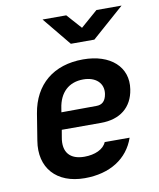

<svg xmlns="http://www.w3.org/2000/svg" viewBox="-88 -854 775 933"><g transform="rotate(-10 300.0 -387.5)"><path d="M301 -645H417L576 -785H452L368 -712L303 -785H186ZM255 10C379 10 469 -47 503 -146H380C366 -112 323 -93 271 -93C201 -93 165 -132 179 -206L185 -241H379C472 -241 534 -289 547 -377C564 -485 481 -560 346 -560C200 -560 103 -480 80 -340L59 -210C37 -78 116 10 255 10ZM198 -325 201 -344C212 -420 258 -464 330 -464C392 -464 430 -428 422 -376C416 -339 397 -326 371 -326Z"/></g></svg>

Font: JetBrains Mono
Style: Bold Italic
Weight: 558
Italic angle: -9°
Monospace: yes
Designer: Philipp Nurullin, Konstantin Bulenkov
Foundry: JetBrains
Version: Version 2.305